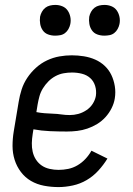

<svg xmlns="http://www.w3.org/2000/svg" viewBox="-20 -753 540 781"><path d="M218 8Q188 8 159 2.5Q130 -3 106 -17Q82 -31 65 -53.5Q48 -76 39.5 -103Q31 -130 31 -159.5Q31 -189 36 -219L56 -339Q60 -364 68 -389Q76 -414 91 -436.5Q106 -459 126.5 -477.5Q147 -496 171.5 -507.5Q196 -519 221.5 -523.5Q247 -528 272 -528Q297 -528 321.5 -524Q346 -520 367.5 -510.5Q389 -501 406 -485Q423 -469 433 -448Q443 -427 447 -402.5Q451 -378 447 -353Q444 -333 434 -313Q424 -293 409 -276.5Q394 -260 375 -248.5Q356 -237 335.5 -230Q315 -223 294 -220.5Q273 -218 252 -218Q218 -218 183 -219.5Q148 -221 116 -227L113 -208Q110 -189 109.5 -171Q109 -153 113 -135.5Q117 -118 126.5 -103.5Q136 -89 150 -79.5Q164 -70 182 -66Q200 -62 218 -62Q238 -62 257.5 -66Q277 -70 295 -80.5Q313 -91 327.5 -106.5Q342 -122 352 -140L417 -108Q401 -82 380 -59Q359 -36 332.5 -20.5Q306 -5 276 1.5Q246 8 218 8ZM264 -285Q281 -285 298 -289.5Q315 -294 331 -304.5Q347 -315 357 -330.5Q367 -346 370 -363Q373 -384 367 -403.5Q361 -423 347 -435.5Q333 -448 313.5 -453Q294 -458 273 -458Q256 -458 239 -455Q222 -452 206 -443.5Q190 -435 177 -422Q164 -409 154.5 -393.5Q145 -378 140.5 -361.5Q136 -345 133 -328L128 -297Q143 -294 160.5 -292.5Q178 -291 195.5 -290.5Q213 -290 229.5 -287.5Q246 -285 264 -285ZM404 -608Q389 -608 375.5 -613Q362 -618 354 -629.5Q346 -641 343.5 -655.5Q341 -670 343 -685Q345 -695 350.5 -705Q356 -715 364.5 -721.5Q373 -728 383.5 -730.5Q394 -733 405 -733Q420 -733 433.5 -727.5Q447 -722 455 -710.5Q463 -699 466 -684.5Q469 -670 466 -655Q464 -645 458.5 -635Q453 -625 444.5 -618.5Q436 -612 425.5 -610Q415 -608 404 -608ZM204 -608Q189 -608 175.5 -613Q162 -618 154 -629.5Q146 -641 143.5 -655.5Q141 -670 143 -685Q145 -695 150.5 -705Q156 -715 164.5 -721.5Q173 -728 183.5 -730.5Q194 -733 205 -733Q220 -733 233.5 -727.5Q247 -722 255 -710.5Q263 -699 266 -684.5Q269 -670 266 -655Q264 -645 258.5 -635Q253 -625 244.5 -618.5Q236 -612 225.5 -610Q215 -608 204 -608Z"/></svg>

Font: Iosevka Algr
Style: Italic
Weight: 400
Italic angle: -9°
Monospace: yes
Designer: Belleve Invis
Foundry: Belleve Invis
Version: Version 26.0.2; ttfautohint (v1.8.3)